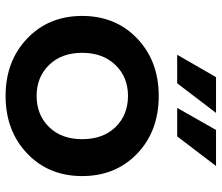

<svg xmlns="http://www.w3.org/2000/svg" viewBox="-73 -713 793 687"><g transform="rotate(90 323.5 -369.5)"><path d="M323 7Q199 7 118 -70Q37 -147 37 -267Q37 -387 118 -464Q199 -541 323 -541Q449 -541 529.5 -464Q610 -387 610 -267Q610 -147 529 -70Q448 7 323 7ZM323 -104Q391 -104 434.5 -148.5Q478 -193 478 -267Q478 -342 434.5 -386.5Q391 -431 323 -431Q256 -431 212.5 -386Q169 -341 169 -267Q169 -193 212.5 -148.5Q256 -104 323 -104ZM176 -607 256 -746H384L278 -607ZM366 -607 445 -746H574L468 -607Z"/></g></svg>

Font: Belfius21
Style: Bold
Weight: 700
Designer: Montserrat's base design by Julieta Ulanovsky, modified by Coast SPRL for Belfius Bank NV.
Foundry: Montserrat's base design by Julieta Ulanovsky, modified by Coast SPRL for Belfius Bank NV.
Version: Version 2.000;FEAKit 1.0